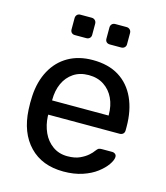

<svg xmlns="http://www.w3.org/2000/svg" viewBox="-109 -805 779 899"><g transform="rotate(15 280.0 -355.0)"><path d="M282 10Q178 10 117 -53.5Q56 -117 50 -227Q49 -240 49 -260.5Q49 -281 50 -294Q54 -365 83 -418.5Q112 -472 162.5 -501Q213 -530 281 -530Q357 -530 408.5 -498Q460 -466 487 -407Q514 -348 514 -269V-252Q514 -241 507.5 -235Q501 -229 491 -229H145Q145 -228 145 -225Q145 -222 145 -220Q147 -179 163 -143.5Q179 -108 209.5 -86Q240 -64 281 -64Q317 -64 341 -75Q365 -86 380 -99.5Q395 -113 400 -121Q409 -133 414 -135.5Q419 -138 430 -138H479Q488 -138 494.5 -132.5Q501 -127 500 -117Q499 -102 484 -80.5Q469 -59 441.5 -38Q414 -17 373.5 -3.5Q333 10 282 10ZM145 -298H419V-301Q419 -346 402.5 -381Q386 -416 355 -436.5Q324 -457 281 -457Q238 -457 207.5 -436.5Q177 -416 161 -381Q145 -346 145 -301ZM339 -621Q328 -621 322 -627Q316 -633 316 -643V-697Q316 -707 322 -713.5Q328 -720 339 -720H393Q403 -720 409.5 -713.5Q416 -707 416 -697V-643Q416 -633 409.5 -627Q403 -621 393 -621ZM169 -621Q159 -621 153 -627Q147 -633 147 -643V-697Q147 -707 153 -713.5Q159 -720 169 -720H224Q234 -720 240.5 -713.5Q247 -707 247 -697V-643Q247 -633 240.5 -627Q234 -621 224 -621Z"/></g></svg>

Font: DVN-Rubik
Style: Regular
Weight: 400
Designer: Hubert and Fischer
Foundry: Hubert & Fischer
Version: Version 2.102